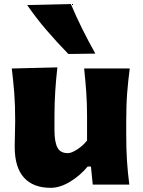

<svg xmlns="http://www.w3.org/2000/svg" viewBox="-20 -902 700 938"><path d="M227.5 15.6Q142.1 15.6 96.9 -34.4Q51.8 -84.5 51.8 -185.1Q51.8 -222.7 53 -250.7Q54.2 -278.8 54.2 -309.6Q54.2 -390.1 49.6 -448.5Q44.9 -506.8 37.6 -567.4L260.3 -572.8Q253.4 -512.7 249.8 -454.6Q246.1 -396.5 246.1 -334V-266.1Q246.1 -209.5 260.3 -181.6Q274.4 -153.8 311.5 -153.8Q329.6 -153.8 358.2 -172.6Q386.7 -191.4 405.3 -215.8V-334Q405.3 -396.5 401.4 -451.7Q397.5 -506.8 391.1 -567.4H613.8Q606 -506.8 601.3 -448.5Q596.7 -390.1 596.7 -309.6V-244.6Q596.7 -173.8 600.3 -116.9Q604 -60.1 611.8 0H433.1L424.3 -88.4H408.2Q373 -45.4 323.5 -14.9Q273.9 15.6 227.5 15.6ZM314 -638.2Q257.8 -695.8 206.5 -755.6Q155.3 -815.4 112.8 -877.4L326.2 -882.3Q351.6 -821.8 381.6 -761.5Q411.6 -701.2 445.8 -640.1Z"/></svg>

Font: Pinar-DS3-FD ExtraBold
Style: Regular
Weight: 800
Designer: Amin Abedi
Version: Version 3.000